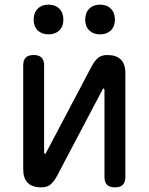

<svg xmlns="http://www.w3.org/2000/svg" viewBox="-20 -797 640 827"><path d="M80 -68V-515Q80 -538 91 -549Q102 -560 125 -560Q148 -560 159 -549Q170 -538 170 -515V-140Q172 -134 174 -134Q176 -134 176.5 -135.5Q177 -137 179 -140L374 -510Q386 -533 401 -546.5Q416 -560 442 -560Q481 -560 500.5 -540.5Q520 -521 520 -482V-35Q520 -12 509 -1Q498 10 475 10Q452 10 441 -1Q430 -12 430 -35V-410Q428 -416 426 -416Q424 -416 423.5 -414.5Q423 -413 421 -410L226 -40Q214 -17 199 -3.5Q184 10 158 10Q119 10 99.5 -9.5Q80 -29 80 -68ZM411 -649Q382 -649 364.5 -666Q347 -683 347 -712Q347 -742 364.5 -759.5Q382 -777 411 -777Q440 -777 457.5 -759.5Q475 -742 475 -712Q475 -683 457.5 -666Q440 -649 411 -649ZM189 -649Q160 -649 142.5 -666Q125 -683 125 -712Q125 -742 142.5 -759.5Q160 -777 189 -777Q218 -777 235.5 -759.5Q253 -742 253 -712Q253 -683 235.5 -666Q218 -649 189 -649Z"/></svg>

Font: Maple Mono Normal
Style: Regular
Weight: 400
Monospace: yes
Designer: subframe7536
Version: Version 7.000